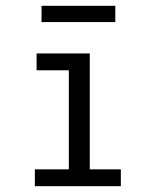

<svg xmlns="http://www.w3.org/2000/svg" viewBox="-20 -641 540 661"><path d="M100 0V-58H217V-399H106V-457H289V-58H396V0ZM123 -565V-621H377V-565Z"/></svg>

Font: Ligconsolata
Style: Regular
Weight: 400
Monospace: yes
Designer: Raph Levien, Cyreal, Brenton Simpson
Foundry: Raph Levien, Cyreal, Google
Version: Version 3.001; ttfautohint (v1.8.2.53-6de2)